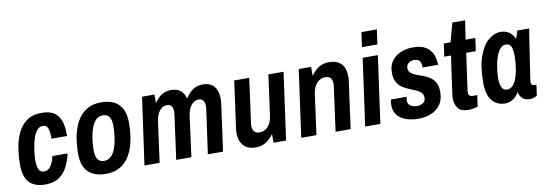

<svg xmlns="http://www.w3.org/2000/svg" viewBox="-56 -1097 4213 1482"><g transform="rotate(-10 2050.5 -355.5)"><path d="M203 12Q120 12 78 -33Q36 -78 36 -172Q36 -234 45.5 -298Q55 -362 80 -416.5Q105 -471 151 -504.5Q197 -538 269 -538Q355 -538 393.5 -489.5Q432 -441 432 -343V-328H310V-343Q310 -389 299.5 -413Q289 -437 260 -437Q234 -437 216 -415.5Q198 -394 186.5 -361Q175 -328 169 -293Q163 -258 160.5 -230Q158 -202 158 -191Q158 -141 169 -115Q180 -89 212 -89Q234 -89 250 -103.5Q266 -118 277 -142.5Q288 -167 294 -195H413Q401 -140 377 -92.5Q353 -45 311.5 -16.5Q270 12 203 12Z M678 12Q587 12 539.5 -35Q492 -82 492 -180Q492 -226 498.5 -276Q505 -326 520.5 -372.5Q536 -419 563.5 -456.5Q591 -494 633 -516Q675 -538 735 -538Q827 -538 874 -489.5Q921 -441 921 -343Q921 -297 914.5 -247Q908 -197 892.5 -151Q877 -105 849.5 -68Q822 -31 780 -9.5Q738 12 678 12ZM682 -89Q715 -89 736.5 -111Q758 -133 770.5 -167Q783 -201 789 -237.5Q795 -274 796.5 -303Q798 -332 798 -343Q798 -389 782 -413Q766 -437 731 -437Q698 -437 676.5 -415Q655 -393 642.5 -359Q630 -325 624 -288.5Q618 -252 616.5 -223Q615 -194 615 -183Q615 -137 631 -113Q647 -89 682 -89Z M981 0 1055 -526H1152V-458Q1167 -481 1185.5 -499Q1204 -517 1228.5 -527.5Q1253 -538 1284 -538Q1330 -538 1357.5 -515.5Q1385 -493 1395 -452Q1411 -476 1430 -495.5Q1449 -515 1474.5 -526.5Q1500 -538 1533 -538Q1572 -538 1598 -522Q1624 -506 1637 -475.5Q1650 -445 1650 -403Q1650 -396 1649.5 -389Q1649 -382 1647.5 -369Q1646 -356 1642.5 -331Q1639 -306 1633.5 -264Q1628 -222 1619 -157.5Q1610 -93 1597 0H1478Q1490 -87 1498.5 -147Q1507 -207 1512.5 -246Q1518 -285 1521 -308Q1524 -331 1525.5 -343Q1527 -355 1527.5 -360.5Q1528 -366 1528 -371Q1528 -397 1516.5 -413Q1505 -429 1479 -429Q1449 -429 1424 -400.5Q1399 -372 1391 -316L1349 0H1230Q1242 -87 1250 -147Q1258 -207 1263.5 -246Q1269 -285 1272 -308Q1275 -331 1276.5 -343Q1278 -355 1278.5 -360.5Q1279 -366 1279 -371Q1279 -397 1268 -413Q1257 -429 1231 -429Q1200 -429 1175.5 -400.5Q1151 -372 1143 -316L1100 0Z M1851 12Q1809 12 1781 -4.5Q1753 -21 1738.5 -51Q1724 -81 1724 -123Q1724 -130 1724.5 -137Q1725 -144 1726.5 -157Q1728 -170 1731.5 -195Q1735 -220 1741 -262Q1747 -304 1756 -368.5Q1765 -433 1777 -526H1895Q1883 -440 1875 -379.5Q1867 -319 1861.5 -280Q1856 -241 1853 -218Q1850 -195 1848.5 -184Q1847 -173 1846.5 -169Q1846 -165 1846 -163Q1846 -129 1859.5 -113Q1873 -97 1904 -97Q1939 -97 1967 -126Q1995 -155 2002 -210L2045 -526H2164L2091 0H1993V-68Q1977 -46 1956.5 -27.5Q1936 -9 1910 1.5Q1884 12 1851 12Z M2210 0 2283 -526H2380V-456Q2396 -479 2416 -497.5Q2436 -516 2462.5 -527Q2489 -538 2523 -538Q2565 -538 2593.5 -522Q2622 -506 2636 -475.5Q2650 -445 2650 -403Q2650 -396 2649.5 -389Q2649 -382 2647.5 -369Q2646 -356 2642.5 -331Q2639 -306 2633 -264Q2627 -222 2618.5 -157.5Q2610 -93 2597 0H2479Q2491 -87 2499 -147Q2507 -207 2512.5 -246Q2518 -285 2521 -308Q2524 -331 2525.5 -342Q2527 -353 2527.5 -357Q2528 -361 2528 -363Q2528 -398 2514.5 -413.5Q2501 -429 2470 -429Q2436 -429 2408 -400Q2380 -371 2372 -316L2329 0Z M2711 0 2784 -526H2903L2830 0ZM2793 -608 2809 -723H2930L2914 -608Z M3128 12Q3070 12 3027 -4.5Q2984 -21 2961 -51.5Q2938 -82 2938 -124Q2938 -141 2941 -156Q2944 -171 2944 -171H3066Q3066 -171 3064 -161.5Q3062 -152 3062 -146Q3062 -111 3085 -98.5Q3108 -86 3136 -86Q3157 -86 3179 -98.5Q3201 -111 3201 -140Q3201 -166 3185.5 -181Q3170 -196 3145.5 -206.5Q3121 -217 3093.5 -228Q3066 -239 3041.5 -255.5Q3017 -272 3001.5 -300.5Q2986 -329 2986 -374Q2986 -428 3012.5 -464.5Q3039 -501 3083.5 -519.5Q3128 -538 3180 -538Q3245 -538 3281.5 -514Q3318 -490 3333 -452.5Q3348 -415 3348 -372H3227Q3227 -401 3216.5 -420.5Q3206 -440 3168 -440Q3145 -440 3127.5 -426Q3110 -412 3110 -388Q3110 -364 3125.5 -350Q3141 -336 3166 -326.5Q3191 -317 3219 -307Q3247 -297 3272 -280.5Q3297 -264 3312.5 -237Q3328 -210 3328 -165Q3328 -101 3299.5 -62Q3271 -23 3225.5 -5.5Q3180 12 3128 12Z M3520 12Q3460 12 3437 -20.5Q3414 -53 3414 -96Q3414 -102 3417 -128.5Q3420 -155 3425.5 -192.5Q3431 -230 3436.5 -270Q3442 -310 3447 -345.5Q3452 -381 3455.5 -403Q3459 -425 3459 -425H3406L3420 -526H3473L3513 -674H3613L3591 -526H3667L3653 -425H3578Q3578 -425 3575 -403.5Q3572 -382 3567 -348.5Q3562 -315 3557 -277Q3552 -239 3547 -204.5Q3542 -170 3539 -147Q3536 -124 3536 -122Q3536 -89 3572 -89H3605L3593 0Q3580 4 3558.5 8Q3537 12 3520 12Z M3809 12Q3742 12 3704.5 -34.5Q3667 -81 3667 -174Q3667 -301 3696 -381.5Q3725 -462 3771 -500Q3817 -538 3866 -538Q3907 -538 3934.5 -518Q3962 -498 3976 -463L3996 -526H4089Q4089 -526 4085.5 -504.5Q4082 -483 4076.5 -447Q4071 -411 4064.5 -368.5Q4058 -326 4051.5 -282.5Q4045 -239 4039.5 -202.5Q4034 -166 4030.5 -142.5Q4027 -119 4027 -117Q4027 -102 4034 -95.5Q4041 -89 4051 -89H4069L4057 -4Q4048 1 4033.5 6.5Q4019 12 3998 12Q3965 12 3944 -6.5Q3923 -25 3915 -58Q3896 -21 3866 -4.5Q3836 12 3809 12ZM3840 -91Q3865 -91 3883 -109Q3901 -127 3912.5 -156Q3924 -185 3930.5 -218.5Q3937 -252 3939.5 -284Q3942 -316 3942 -338Q3942 -384 3931 -409.5Q3920 -435 3889 -435Q3864 -435 3846.5 -415.5Q3829 -396 3817 -365.5Q3805 -335 3798.5 -301Q3792 -267 3789 -237Q3786 -207 3786 -190Q3786 -142 3799 -116.5Q3812 -91 3840 -91Z"/></g></svg>

Font: Archivo Narrow
Style: Bold Italic
Weight: 700
Italic angle: -8°
Designer: Hector Gatti
Foundry: Omnibus-Type
Version: Version 3.002